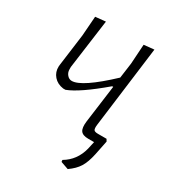

<svg xmlns="http://www.w3.org/2000/svg" viewBox="-151 -553 733 799"><g transform="rotate(30 215.0 -153.5)"><path d="M294 152 257 139 256 130Q309 99 325 36L333 0H305Q278 0 268.5 -13.5Q259 -27 263 -59L287 -239H282Q177 -150 121 -129H110Q81 -133 64 -152.5Q47 -172 48 -199L49 -209L69 -360L76 -454L125 -459L93 -223V-211Q93 -196 102.5 -185Q112 -174 125 -174Q173 -174 293 -287L303 -360L309 -454L358 -459L308 -68Q306 -50 310 -44Q314 -38 330 -38H371L377 -28L363 41Q354 83 339 107Q324 131 294 152Z"/></g></svg>

Font: Alegreya Sans SC Light
Style: Italic
Weight: 300
Italic angle: -7°
Designer: Juan Pablo del Peral
Foundry: Huerta Tipografica
Version: Version 2.007